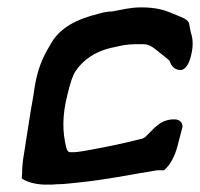

<svg xmlns="http://www.w3.org/2000/svg" viewBox="-20 -504 543 521"><path d="M71 -247 63 -201 45 -86C42 -69 40 -52 40 -34L39 -20C53 -9 83 -2 111 -3H119L134 -4C149 -4 168 -6 186 -8C268 -16 331 -30 407 -42H425C443 -57 455 -82 462 -109L475 -159V-160C476 -171 467 -180 455 -180C438 -181 421 -175 410 -166L400 -158L374 -132C373 -131 370 -130 367 -128C336 -120 309 -114 280 -108C252 -103 209 -93 182 -91H171C164 -91 161 -97 159 -107C150 -145 148 -189 163 -247C170 -277 177 -299 185 -311C205 -341 239 -366 290 -376C308 -380 324 -384 346 -384H372C388 -383 401 -371 411 -363C419 -356 431 -348 440 -339C444 -327 452 -314 470 -314C483 -314 493 -332 497 -348C504 -372 505 -396 498 -415C496 -425 494 -434 493 -441V-442L492 -443C487 -454 465 -460 449 -467C427 -477 401 -484 364 -484C334 -484 312 -478 285 -473C273 -473 257 -470 245 -466C193 -453 141 -431 115 -380C95 -347 82 -316 74 -268Z"/></svg>

Font: Vapor
Style: SbdObl
Weight: 600
Foundry: Cannot Into Space Fonts
Version: Version 0.179